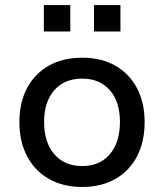

<svg xmlns="http://www.w3.org/2000/svg" viewBox="-20 -733 652 762"><path d="M306 9Q230 9 174 -23Q118 -55 87.5 -113Q57 -171 57 -248Q57 -326 87.5 -383.5Q118 -441 174 -472.5Q230 -504 306 -504Q382 -504 437.5 -472.5Q493 -441 523.5 -383.5Q554 -326 554 -248Q554 -171 524 -113Q494 -55 438 -23Q382 9 306 9ZM306 -74Q376 -74 416 -121Q456 -168 456 -249Q456 -329 416 -375Q376 -421 306 -421Q236 -421 195.5 -375Q155 -329 155 -249Q155 -168 195.5 -121Q236 -74 306 -74ZM353 -608V-713H458V-608ZM154 -608V-713H259V-608Z"/></svg>

Font: Nunito Sans 12pt ExtraLight 8pt Medium
Style: Regular
Weight: 500
Version: Version 3.101;gftools[0.9.27]